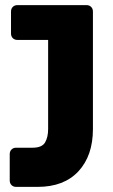

<svg xmlns="http://www.w3.org/2000/svg" viewBox="-20 -540 442 750"><path d="M43 190Q32 190 25 183Q18 176 18 165V62Q18 51 25 44Q32 37 43 37H107Q144 37 156 16.5Q168 -4 168 -36V-384H48Q37 -384 30 -391Q23 -398 23 -409V-495Q23 -506 30 -513Q37 -520 48 -520H318Q329 -520 336 -513Q343 -506 343 -495V-36Q343 68 286.5 129Q230 190 127 190Z"/></svg>

Font: Fz Rubik
Style: Bold
Weight: 700
Designer: Hubert and Fischer
Foundry: Hubert and Fischer
Version: Vit hóa bi FontZin.com